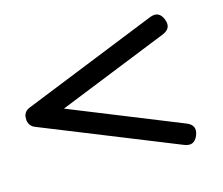

<svg xmlns="http://www.w3.org/2000/svg" viewBox="-68 -634 670 578"><g transform="rotate(-15 267.0 -344.5)"><path d="M464.8 -206.1Q486.3 -197.3 486.3 -179.7Q486.3 -172.4 482.9 -164.1Q474.1 -142.6 456.5 -142.6Q449.7 -142.6 440.9 -146L21 -314.9Q4.9 -321.3 1.5 -339.4V-351.1Q3.9 -368.2 21 -375L440.9 -543.9Q449.7 -547.4 456.5 -547.4Q474.1 -547.4 482.9 -525.9Q486.3 -517.6 486.3 -510.3Q486.3 -492.7 464.8 -483.9L119.6 -345.2Z"/></g></svg>

Font: inglobal
Style: Regular
Weight: 400
Designer: Andrey Kochetov, Denis Davydov, Evgeny Yurtaev
Foundry: inglobal
Version: Version 1.00 September 25, 2014, initial release